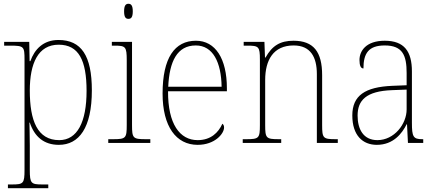

<svg xmlns="http://www.w3.org/2000/svg" viewBox="-20 -758 2311 1018"><path d="M22 240H236V220H205C145 220 138 215 138 143V13C138 -50 136 -88 136 -108H138C163 -33 213 10 292 10C399 10 467 -80 467 -279C467 -463 411 -546 290 -546C209 -546 163 -496 141 -434H137L135 -536H2V-516H35C107 -516 110 -511 110 -442V143C110 215 104 220 43 220H22ZM294 -15C178 -15 138 -119 138 -278C138 -422 182 -521 291 -521C397 -521 439 -439 439 -276C439 -111 390 -15 294 -15Z M661 -658C675 -658 684 -666 684 -698C684 -729 675 -738 661 -738C647 -738 638 -729 638 -698C638 -666 647 -658 661 -658ZM554 0H777V-20H753C685 -20 680 -25 680 -95V-536H573V-516H587C646 -516 652 -511 652 -438V-95C652 -25 647 -20 579 -20H554Z M1028 10C1119 10 1168 -49 1168 -82C1168 -93 1164 -98 1159 -102C1138 -55 1098 -15 1028 -15C933 -15 870 -101 871 -274H1183V-290C1183 -447 1122 -542 1019 -542C906 -542 842 -451 842 -262C842 -87 914 10 1028 10ZM1155 -298H872C878 -432 919 -517 1018 -517C1109 -517 1153 -428 1155 -298Z M1267 0H1471V-20H1459C1391 -20 1386 -25 1386 -95V-334C1386 -439 1429 -517 1537 -517C1627 -517 1660 -455 1660 -365V0H1771V-20H1760C1693 -20 1688 -25 1688 -95V-359C1688 -483 1643 -542 1536 -542C1466 -542 1423 -516 1388 -453H1385L1382 -536H1272V-516H1291C1352 -516 1358 -511 1358 -442V-95C1358 -25 1353 -20 1285 -20H1267Z M1978 10C2066 10 2112 -51 2136 -99H2138L2143 0H2224V-20H2219C2171 -20 2164 -33 2164 -107V-379C2164 -486 2123 -542 2020 -542C1920 -542 1886 -487 1886 -440C1886 -410 1893 -395 1907 -395C1907 -475 1934 -517 2020 -517C2115 -517 2136 -464 2136 -371V-306L2061 -303C1915 -297 1848 -251 1848 -146C1848 -40 1903 10 1978 10ZM1981 -15C1906 -15 1876 -74 1876 -145C1876 -226 1921 -275 2059 -280L2136 -283V-178C2136 -100 2070 -15 1981 -15Z"/></svg>

Font: Noto Serif Devanagari SemiCondensed Thin
Style: Regular
Weight: 100
Width: 4
Designer: Universal Thirst, Indian Type Foundry and the Monotype Design Team
Foundry: Monotype Imaging Inc.
Version: Version 2.004